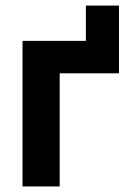

<svg xmlns="http://www.w3.org/2000/svg" viewBox="-20 -671 464 691"><path d="M61 0V-523.9H289.1V-650.9H408.2V-407.2H194.8V0Z"/></svg>

Font: Rawline
Style: Bold
Weight: 700
Designer: Matt McInerney, Pablo Impallari, Rodrigo Fuenzalida
Foundry: Matt McInerney, Pablo Impallari, Rodrigo Fuenzalida
Version: Version 4.020;PS 004.020;hotconv 1.0.88;makeotf.lib2.5.64775